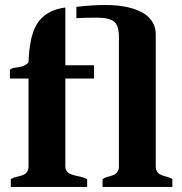

<svg xmlns="http://www.w3.org/2000/svg" viewBox="-20 -736 718 756"><path d="M237.3 -479H350.1V-426.8H237.3V-81.1Q237.3 -55.7 265.6 -47.9Q277.8 -43.9 293.2 -41Q308.6 -38.1 323.2 -30.8V0H22.5V-30.8Q33.2 -37.1 45.7 -39.8Q58.1 -42.5 68.4 -45.9Q92.3 -54.7 92.3 -80.1V-426.8H19V-460.9Q24.4 -466.8 34.2 -468.5Q43.9 -470.2 54.7 -471.7Q82.5 -476.6 92.3 -491.2Q95.7 -589.4 123 -637.2Q156.2 -695.8 237.3 -706.5ZM280.8 -664.6V-709Q342.3 -716.3 394.8 -716.3Q447.3 -716.3 486.3 -706.8Q525.4 -697.3 549.3 -681.2Q593.3 -651.4 593.3 -600.1V-80.1Q593.3 -55.7 616.2 -46.4Q626.5 -42.5 637.7 -39.8Q648.9 -37.1 658.7 -30.8V0H383.8V-30.8Q393.1 -37.1 404.3 -39.8Q415.5 -42.5 425.3 -46.4Q448.2 -55.7 448.2 -80.1V-591.8Q448.2 -635.3 429.7 -650.4Q409.2 -666.5 363.5 -666.5Q317.9 -666.5 280.8 -664.6Z"/></svg>

Font: Stardos Stencil
Style: Bold
Weight: 700
Designer: vernon adams
Foundry: vernon adams
Version: Version 1.000